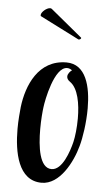

<svg xmlns="http://www.w3.org/2000/svg" viewBox="-50 -687 394 730"><g transform="rotate(5 147.0 -322.0)"><path d="M231 -545C235 -545 239 -549 239 -551C239 -552 239 -552 238 -553L118 -652C117 -653 114 -654 112 -654C98 -654 78 -636 78 -625C78 -623 78 -621 81 -620L229 -545C230 -545 230 -545 231 -545ZM137 10C206 10 252 -79 269 -142C278 -174 287 -231 287 -287C287 -371 266 -454 192 -454C84 -454 43 -353 33 -270C31 -249 28 -219 28 -186C28 -98 47 10 137 10ZM170 -45C124 -45 114 -125 114 -193C114 -229 117 -261 119 -276C122 -303 147 -433 196 -433C202 -433 208 -431 215 -426C209 -422 199 -412 199 -401C199 -395 202 -388 211 -382C243 -360 253 -301 253 -246C253 -210 249 -176 244 -155C235 -118 211 -45 170 -45Z"/></g></svg>

Font: Style Script
Style: Regular
Weight: 400
Designer: Robert E. Leuschke
Foundry: Robert E. Leuschke
Version: Version 1.010